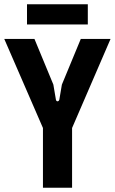

<svg xmlns="http://www.w3.org/2000/svg" viewBox="-20 -883 541 903"><path d="M182 0H319V-281L500 -700H360L271 -485L259 -414C256 -404 245 -404 243 -414L231 -485L142 -700H0L182 -281ZM107 -768H393V-863H107Z"/></svg>

Font: Finlandica SemiBold
Style: Regular
Weight: 600
Designer: Niklas Ekholm, Juho Hiilivirta, Jaakko Suomalainen
Foundry: Helsinki Type Studio
Version: Version 2.000;Glyphs 3.2 (3202)